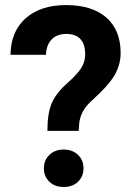

<svg xmlns="http://www.w3.org/2000/svg" viewBox="-20 -741 538 767"><path d="M294.4 -218.3 296.4 -248C299.8 -279.8 314 -307.6 338.9 -331.5L378.4 -369.1C409.2 -398.9 431.2 -426.3 443.4 -451.2C455.6 -475.6 461.9 -501.5 461.9 -529.3C461.9 -590.3 442.9 -637.2 404.8 -670.9C366.7 -704.1 313 -720.7 244.1 -720.7C175.8 -720.7 122.1 -703.1 82.5 -668C43 -632.8 22.5 -584 22 -522H163.6C165 -574.2 195.8 -605.5 244.1 -605.5C294.9 -605.5 320.3 -578.1 320.3 -522.9C320.3 -504.9 315.4 -487.3 305.7 -471.2C295.9 -454.6 276.4 -433.1 247.1 -407.2C217.3 -380.9 197.3 -354 186 -327.1C174.8 -300.3 169.4 -263.7 169.4 -218.3ZM155.3 -68.4C155.3 -46.9 162.6 -29.3 177.2 -15.1C191.4 -1 210.4 5.9 234.4 5.9C258.3 5.9 277.3 -1 292 -15.1C306.2 -29.3 313.5 -46.9 313.5 -68.4C313.5 -90.3 306.2 -108.4 291.5 -122.6C276.4 -136.7 257.3 -143.6 234.4 -143.6C211.4 -143.6 192.4 -136.7 177.7 -122.6C162.6 -108.4 155.3 -90.3 155.3 -68.4Z"/></svg>

Font: Roboto
Style: Bold
Weight: 700
Designer: Google
Version: Version 2.137; 2017